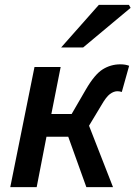

<svg xmlns="http://www.w3.org/2000/svg" viewBox="-20 -765 554 785"><path d="M22 0 121 -491H228L190 -299H273L331 -399Q367 -461 400 -481.5Q433 -502 472 -502Q493 -502 508 -496L478 -389Q469 -392 460 -392Q445 -392 429.5 -380.5Q414 -369 394 -334L344 -251L442 0H333L259 -206H170L130 0ZM230 -571 384 -745H507L514 -733L320 -571Z"/></svg>

Font: Source Sans 3 Semibold
Style: Italic
Weight: 600
Italic angle: -11°
Designer: Paul D. Hunt
Foundry: Adobe
Version: Version 3.052;hotconv 1.1.0;makeotfexe 2.6.0